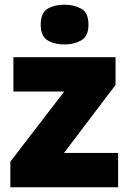

<svg xmlns="http://www.w3.org/2000/svg" viewBox="-20 -796 547 816"><path d="M482 0H24V-109L253 -407H37V-553H471V-435L252 -146H482ZM254 -776Q295 -776 325.5 -759Q356 -742 356 -691Q356 -642 325.5 -624.5Q295 -607 254 -607Q212 -607 182.5 -624.5Q153 -642 153 -691Q153 -742 182.5 -759Q212 -776 254 -776Z"/></svg>

Font: Noto Sans Gujarati UI Black
Style: Regular
Weight: 900
Designer: Jelle Bosma - Monotype Design Team, Universal Thirst
Foundry: Monotype Imaging Inc.
Version: Version 2.106; ttfautohint (v1.8.4.7-5d5b)